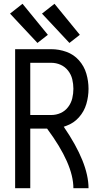

<svg xmlns="http://www.w3.org/2000/svg" viewBox="-20 -995 540 1015"><path d="M60 0V-735H251Q292 -735 331 -721Q370 -707 397.5 -676Q425 -645 436.5 -605.5Q448 -566 448 -525.5Q448 -485 436.5 -445.5Q425 -406 397.5 -375Q370 -344 331 -330Q324 -327 317 -325Q448 -134 448 0H368Q368 -128 229 -315H140V0ZM251 -387Q277 -387 300.5 -397.5Q324 -408 340 -429Q356 -450 362 -475Q368 -500 368 -525.5Q368 -551 362 -576Q356 -601 340 -621.5Q324 -642 300.5 -652.5Q277 -663 251 -663H140V-387ZM178 -768 33 -923 99 -975 233 -811ZM347 -768 202 -923 268 -975 402 -811Z"/></svg>

Font: Iosevka SS01
Style: Regular
Weight: 400
Monospace: yes
Designer: Belleve Invis
Foundry: Belleve Invis
Version: 2.3.3; ttfautohint (v1.8.3)